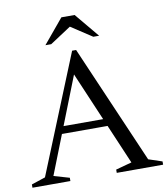

<svg xmlns="http://www.w3.org/2000/svg" viewBox="-102 -963 909 1042"><g transform="rotate(-10 352.0 -442.0)"><path d="M174.5 -259.5V-300H512.5V-259.5ZM637 -43 712 -18V0H456.5V-18L544.5 -42L307 -598.5H333.5L115 -43L201 -18V0H-8V-18L68.5 -43.5L333 -695H355ZM333 -832.5H354L227.5 -749.5H195.5L307 -883.5H380L491.5 -749.5H459.5Z"/></g></svg>

Font: Newsreader 36pt
Style: Regular
Weight: 400
Designer: Hugues Gentile
Foundry: Production Type
Version: Version 1.003